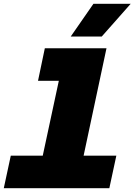

<svg xmlns="http://www.w3.org/2000/svg" viewBox="-33 -995 711 1015"><path d="M24 -172H193L278 -568H168L204 -740H530L409 -172H582L545 0H-13ZM461 -975H658L505 -802H341Z"/></svg>

Font: Azeret Mono Black
Style: Italic
Weight: 900
Italic angle: -12°
Designer: Martin Vácha
Foundry: Displaay
Version: Version 1.000; Glyphs 3.0.3, build 3074